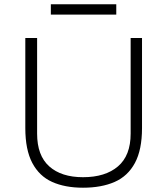

<svg xmlns="http://www.w3.org/2000/svg" viewBox="-20 -863 780 895"><path d="M367 12Q283 12 223 -15Q163 -42 130.5 -103.5Q98 -165 98 -266V-686H153V-240Q153 -138 209.5 -87.5Q266 -37 367 -37Q471 -37 530 -87.5Q589 -138 589 -240V-686H642V-266Q642 -165 609 -103.5Q576 -42 514.5 -15Q453 12 367 12ZM217 -795V-843H522V-795Z"/></svg>

Font: Archivo SemiBold Thin
Style: Regular
Weight: 250
Version: Version 2.001